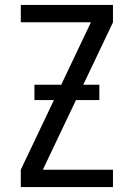

<svg xmlns="http://www.w3.org/2000/svg" viewBox="-20 -755 540 775"><path d="M64 0V-70L347 -665H64V-735H436V-665L153 -70H436V0ZM119 -351V-413H381V-351Z"/></svg>

Font: HulyMono
Style: Regular
Weight: 400
Monospace: yes
Designer: Belleve Invis
Foundry: Belleve Invis
Version: Version 33.2.5; ttfautohint (v1.8.4)